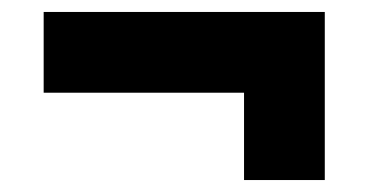

<svg xmlns="http://www.w3.org/2000/svg" viewBox="-20 -469 616 321"><path d="M53 -314V-449H523V-168H388V-314Z"/></svg>

Font: Georama SemiExpanded
Style: Bold
Weight: 700
Width: 6
Designer: Jean-Baptiste Levee
Foundry: Production Type
Version: Version 1.001